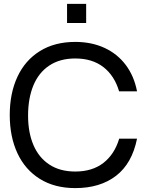

<svg xmlns="http://www.w3.org/2000/svg" viewBox="-20 -950 763 985"><path d="M422 -832H324V-930H422ZM683 -238.5Q657.5 -111.5 575.5 -48.2Q493.5 15 366 15Q260.5 15 184.8 -32Q109 -79 69.5 -163.8Q30 -248.5 30 -360Q30 -471.5 69.5 -556.2Q109 -641 184.8 -688Q260.5 -735 366 -735Q449 -735 515.2 -704.8Q581.5 -674.5 624.8 -617.2Q668 -560 683 -481.5H591Q567.5 -561.5 510.5 -605.8Q453.5 -650 366 -650Q287 -650 232.5 -613.5Q178 -577 151 -511Q124 -445 124 -357Q124 -270.5 151.5 -206Q179 -141.5 233.2 -105.8Q287.5 -70 366 -70Q453.5 -70 510.5 -114.2Q567.5 -158.5 591.5 -238.5Z"/></svg>

Font: CCSD_manrope Medium
Style: Regular
Weight: 500
Designer: Mikhail Sharanda
Foundry: Mikhail Sharanda
Version: Version 4.503